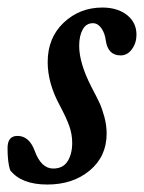

<svg xmlns="http://www.w3.org/2000/svg" viewBox="-40 -478 382 509"><path d="M85.4 11.2Q16.6 11.2 -13.2 -26.9Q-20 -48.3 -20 -85.4Q-20 -117.7 6.3 -117.7Q37.6 -117.7 52.2 -77.6Q69.3 -31.2 101.1 -31.2Q127 -31.2 139.2 -50.5Q151.4 -69.8 151.4 -99.1Q151.4 -122.1 143.8 -143.6Q136.2 -165 119.1 -197.3Q86.4 -256.8 86.4 -313.5Q86.4 -377.9 128.9 -418Q171.4 -458 231.4 -458Q271.5 -458 296.6 -438.2Q321.8 -418.5 321.8 -385.7Q321.8 -364.3 309.8 -347.7Q297.9 -331.1 279.8 -331.1Q245.6 -331.1 240.2 -372.1Q237.8 -390.6 228.5 -403.6Q219.2 -416.5 206.1 -416.5Q188.5 -416.5 179.2 -399.7Q169.9 -382.8 169.9 -356.4Q169.9 -311 202.1 -248Q216.3 -221.2 223.4 -206.1Q230.5 -190.9 236.6 -168.5Q242.7 -146 242.7 -124Q242.7 -63.5 198 -26.1Q153.3 11.2 85.4 11.2Z"/></svg>

Font: Elstob 8pt SemiBold
Style: Italic
Weight: 600
Italic angle: -20°
Designer: Peter S. Baker
Version: Version 1.015